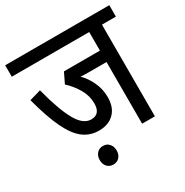

<svg xmlns="http://www.w3.org/2000/svg" viewBox="-168 -757 965 1003"><g transform="rotate(-30 314.0 -256.0)"><path d="M544 -553V0H467V-372H358Q328 -372 311 -374Q342 -343 361.5 -300.5Q381 -258 381 -210Q381 -149 347 -115Q313 -81 255 -81Q202 -81 161.5 -111.5Q121 -142 87.5 -211.5Q54 -281 23 -398L92 -418Q126 -286 163 -219Q200 -152 249 -152Q304 -152 304 -217Q304 -263 280 -304.5Q256 -346 220 -379L250 -441H467V-553H0V-622H628V-553ZM180 54Q180 30 194 14Q208 -2 231 -2Q254 -2 268 14Q282 30 282 54Q282 79 268 94.5Q254 110 231 110Q208 110 194 94.5Q180 79 180 54Z"/></g></svg>

Font: Noto Sans Devanagari Condensed
Style: Regular
Weight: 400
Width: 3
Designer: Jelle Bosma - Monotype Design Team
Foundry: Monotype Imaging Inc.
Version: Version 2.004; ttfautohint (v1.8.4.7-5d5b)